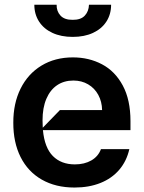

<svg xmlns="http://www.w3.org/2000/svg" viewBox="-20 -801 622 831"><path d="M544.7 -237.9H165.8Q172.9 -161.9 208.8 -125.7Q244.7 -89.5 304 -89.5Q345.5 -89.5 375.4 -106.7Q405.2 -123.9 416.9 -155.5H539.8Q528.1 -103.7 496.1 -66.2Q464.1 -28.8 414.8 -9.1Q365.4 10.7 302.6 10.7Q220.9 10.7 160.9 -23.6Q100.9 -57.9 69.1 -121.3Q37.3 -184.7 37.6 -269.9Q37.3 -353.3 69.1 -417.4Q100.9 -481.5 159.4 -517Q218 -552.6 295.5 -552.6Q365.1 -552.6 421.5 -522.7Q478 -492.9 511.4 -430.9Q544.7 -369 544.7 -277ZM239.3 -324.6H421.9Q421.2 -361.2 405.4 -390.3Q389.6 -419.4 361.5 -435.9Q333.5 -452.4 297.6 -452.4Q257.1 -452.4 227.1 -432.2Q197.1 -411.9 180.6 -373.2Q164.1 -334.5 164.1 -280.2Q164.1 -263.8 165.1 -248.2ZM460.9 -780.5Q460.9 -739.3 440.5 -707.7Q420.1 -676.1 382.6 -658.7Q345.2 -641.3 294.7 -641.3Q244.3 -641.3 206.9 -658.7Q169.4 -676.1 149 -707.7Q128.6 -739.3 128.6 -780.5H225.1Q224.4 -752.5 241.7 -733.7Q258.9 -714.8 294.7 -715.2Q329.9 -714.8 347.1 -733.5Q364.3 -752.1 365.1 -780.5Z"/></svg>

Font: Riot Sans
Style: Bold
Weight: 600
Designer: Rasmus Andersson
Foundry: rsms
Version: Version 4.001